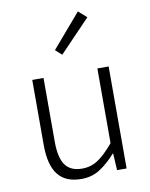

<svg xmlns="http://www.w3.org/2000/svg" viewBox="-93 -909 775 990"><g transform="rotate(-10 294.5 -414.0)"><path d="M253 13Q170 13 130.5 -38Q91 -89 91 -193V-534H150V-200Q150 -117 177.5 -78Q205 -39 266 -39Q312 -39 349.5 -64Q387 -89 432 -143V-534H491V0H441L436 -88H434Q394 -43 351.5 -15Q309 13 253 13ZM266 -635 233 -665 384 -841 427 -803Z"/></g></svg>

Font: Noto Sans HK Thin Light
Style: Regular
Weight: 300
Version: Version 2.004-H2;hotconv 1.0.118;makeotfexe 2.5.65603